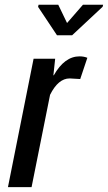

<svg xmlns="http://www.w3.org/2000/svg" viewBox="-20 -770 444 790"><path d="M307.1 -538.1Q325.2 -538.1 339.4 -532.2L310.1 -444.8L266.6 -447.3Q219.7 -447.3 186 -379.9L109.9 0H12.7L118.2 -528.3H207L199.7 -460.4L201.2 -460Q245.6 -538.1 307.1 -538.1ZM255.9 -675.3 321.3 -750.5H404.3L402.3 -742.2L276.9 -625H214.4L136.7 -741.7L138.7 -750.5H219.7Z"/></svg>

Font: RobotoCondensed-Italic
Style: Italic
Weight: 400
Designer: Google
Version: Version 1.200311; 2013